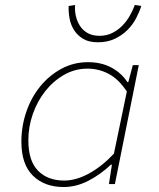

<svg xmlns="http://www.w3.org/2000/svg" viewBox="-20 -740 640 772"><path d="M236 12Q159 12 112.5 -33.5Q66 -79 66 -170Q66 -233 86 -291Q106 -349 142 -393Q178 -437 227 -463.5Q276 -490 334 -490Q388 -490 428.5 -468Q469 -446 492 -410H496L514 -478H538L442 0H418L430 -78H426Q385 -39 336 -13.5Q287 12 236 12ZM238 -14Q286 -14 338 -42.5Q390 -71 438 -122L490 -372Q457 -422 417 -443Q377 -464 332 -464Q281 -464 237.5 -439Q194 -414 162 -373.5Q130 -333 112 -281.5Q94 -230 94 -176Q94 -93 133 -53.5Q172 -14 238 -14ZM374 -570Q337 -570 314 -584Q291 -598 277.5 -619.5Q264 -641 259.5 -667Q255 -693 256 -716L282 -720Q280 -698 285 -676Q290 -654 301.5 -636Q313 -618 332.5 -607Q352 -596 380 -596Q408 -596 430.5 -607Q453 -618 471 -636Q489 -654 501.5 -676Q514 -698 522 -720L548 -716Q541 -693 527.5 -667Q514 -641 492.5 -619.5Q471 -598 441.5 -584Q412 -570 374 -570Z"/></svg>

Font: Source Code Pro ExtraLight
Style: Italic
Weight: 200
Italic angle: -11°
Monospace: yes
Designer: Paul D. Hunt, Teo Tuominen
Foundry: Adobe Systems Incorporated
Version: Version 1.050;PS 1.000;hotconv 16.6.51;makeotf.lib2.5.65220